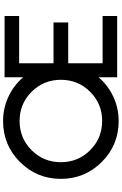

<svg xmlns="http://www.w3.org/2000/svg" viewBox="214 -1014 810 1279"><g transform="rotate(-90 619.5 -375.0)"><path d="M1152 -653H837V-424H1109V-326H837V-97H1152V0H744V-124Q690 -61 614 -25.5Q538 10 452 10Q292 10 179.5 -102.5Q67 -215 67 -375Q67 -535 179.5 -647.5Q292 -760 452 -760Q538 -760 614 -724.5Q690 -689 744 -626V-750H1152ZM453 -100Q567 -100 647 -180Q727 -260 727 -375Q727 -490 647 -570Q567 -650 453 -650Q338 -650 258 -570Q178 -490 178 -375Q178 -260 258 -180Q338 -100 453 -100Z"/></g></svg>

Font: Orkney Medium
Style: Regular
Weight: 500
Designer: Samuel Oakes and Alfredo Marco Pradil
Foundry: Alfredo Marco Pradil
Version: 1.0; ttfautohint (v1.5)